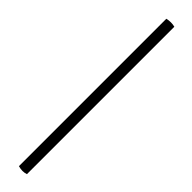

<svg xmlns="http://www.w3.org/2000/svg" viewBox="-369 -871 968 968"><g transform="rotate(45 115.0 -386.5)"><path d="M147 -913V138Q121 147 90 138V-913Q120 -920 147 -913Z"/></g></svg>

Font: Adamina
Style: Regular
Weight: 400
Designer: Cyreal (www.cyreal.org)
Foundry: Cyreal
Version: Version 1.011